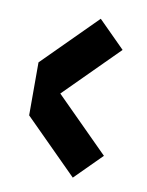

<svg xmlns="http://www.w3.org/2000/svg" viewBox="-65 -567 464 607"><g transform="rotate(10 167.0 -264.0)"><path d="M295 -434 210 -519 40 -349V-179L210 -9L295 -94L125 -264Z"/></g></svg>

Font: KUBO
Style: Regular
Weight: 400
Version: Version 001.000